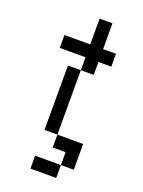

<svg xmlns="http://www.w3.org/2000/svg" viewBox="-170 -846 801 1077"><g transform="rotate(20 231.0 -307.5)"><path d="M153.8 76.9H307.7V153.8H153.8ZM230.8 0V-76.9H384.6V76.9H307.7V0ZM153.8 -76.9V-461.5H230.8V-76.9ZM230.8 -461.5V-538.5H76.9V-615.4H230.8V-769.2H307.7V-615.4H384.6V-538.5H307.7V-461.5Z"/></g></svg>

Font: Mintsoda - Lime Green 13x16
Style: Regular
Weight: 400
Designer: Mintsoda-15
Version: Version 1.0